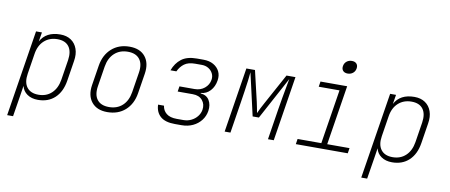

<svg xmlns="http://www.w3.org/2000/svg" viewBox="-78 -1094 3756 1602"><g transform="rotate(10 1800.0 -292.5)"><path d="M37 180 153 -550H203L190 -471Q237 -560 358 -560Q412 -560 449 -535Q486 -510 502 -465Q518 -420 508 -361L481 -190Q466 -95 410 -42.5Q354 10 267 10Q212 10 175.5 -15.5Q139 -41 129 -84L116 0L87 180ZM264 -33Q331 -33 375 -74.5Q419 -116 431 -190L458 -361Q469 -435 438.5 -476Q408 -517 341 -517Q274 -517 229 -476Q184 -435 173 -361L146 -190Q134 -116 165.5 -74.5Q197 -33 264 -33Z M854 10Q766 10 721.5 -44.5Q677 -99 691 -190L718 -360Q733 -452 793.5 -506Q854 -560 945 -560Q1034 -560 1078 -505.5Q1122 -451 1108 -360L1081 -190Q1066 -97 1006 -43.5Q946 10 854 10ZM861 -34Q930 -34 974.5 -75Q1019 -116 1031 -190L1058 -360Q1070 -434 1038 -475Q1006 -516 938 -516Q870 -516 825 -475Q780 -434 768 -360L741 -190Q729 -116 760.5 -75Q792 -34 861 -34Z M1428 10Q1345 10 1304.5 -26Q1264 -62 1262 -125H1312Q1317 -85 1347.5 -60Q1378 -35 1436 -35H1492Q1528 -35 1558.5 -50Q1589 -65 1609 -90.5Q1629 -116 1634 -146Q1642 -194 1614 -227.5Q1586 -261 1532 -261H1404L1411 -306H1539Q1589 -306 1623.5 -334.5Q1658 -363 1665 -406Q1670 -435 1657.5 -460Q1645 -485 1620.5 -500Q1596 -515 1563 -515H1507Q1449 -515 1416 -490.5Q1383 -466 1364 -425H1314Q1337 -488 1384 -524Q1431 -560 1514 -560H1570Q1620 -560 1655 -540Q1690 -520 1706.5 -486.5Q1723 -453 1716 -410Q1708 -357 1675.5 -321.5Q1643 -286 1596 -283L1595 -279Q1646 -275 1669 -237Q1692 -199 1684 -146Q1677 -101 1649.5 -65.5Q1622 -30 1579.5 -10Q1537 10 1484 10Z M1848 0 1935 -550H2008L2069 -290Q2074 -268 2079 -242Q2084 -216 2087 -199Q2095 -216 2107.5 -242Q2120 -268 2133 -290L2275 -550H2351L2264 0H2215L2256 -260Q2264 -311 2273 -361.5Q2282 -412 2290 -455Q2298 -498 2303 -525L2109 -165H2056L1974 -525Q1972 -498 1966.5 -455Q1961 -412 1953.5 -361.5Q1946 -311 1938 -260L1897 0Z M2451 0 2458 -45H2659L2732 -505H2556L2563 -550H2789L2709 -45H2898L2891 0ZM2774 -655Q2748 -655 2734.5 -670Q2721 -685 2725 -710Q2729 -735 2747.5 -750Q2766 -765 2792 -765Q2818 -765 2831.5 -750Q2845 -735 2841 -710Q2837 -685 2818.5 -670Q2800 -655 2774 -655Z M3037 180 3153 -550H3203L3190 -471Q3237 -560 3358 -560Q3412 -560 3449 -535Q3486 -510 3502 -465Q3518 -420 3508 -361L3481 -190Q3466 -95 3410 -42.5Q3354 10 3267 10Q3212 10 3175.5 -15.5Q3139 -41 3129 -84L3116 0L3087 180ZM3264 -33Q3331 -33 3375 -74.5Q3419 -116 3431 -190L3458 -361Q3469 -435 3438.5 -476Q3408 -517 3341 -517Q3274 -517 3229 -476Q3184 -435 3173 -361L3146 -190Q3134 -116 3165.5 -74.5Q3197 -33 3264 -33Z"/></g></svg>

Font: JetBrains Mono Thin
Style: Italic
Weight: 100
Italic angle: -9°
Monospace: yes
Designer: Philipp Nurullin, Konstantin Bulenkov
Foundry: JetBrains
Version: Version 2.305; ttfautohint (v1.8.4.7-5d5b)